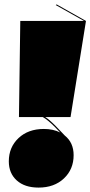

<svg xmlns="http://www.w3.org/2000/svg" viewBox="-20 -831 410 871"><path d="M314 -127Q314 -63 270 -21.5Q226 20 155 20Q92 20 56 -12.5Q20 -45 20 -99Q20 -163 64 -204.5Q108 -246 179 -246Q221 -246 253 -230L230 -254Q196 -288 174 -300H66L72 -736H361L233 -808L237 -811L370 -736L300 -300H185Q202 -290 231 -261L274 -216Q314 -184 314 -127Z"/></svg>

Font: FFF_HK Layer Front
Style: Regular
Weight: 400
Italic angle: -5°
Designer: bBox Type GmbH
Foundry: bBox Type GmbH
Version: Version 0.002